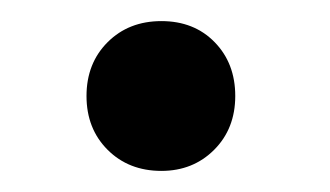

<svg xmlns="http://www.w3.org/2000/svg" viewBox="-20 -160 313 182"><path d="M62 -69Q62 -100 82 -120Q102 -140 133 -140Q164 -140 183.5 -120Q203 -100 203 -69Q203 -38 183 -18Q163 2 133 2Q102 2 82 -18Q62 -38 62 -69Z"/></svg>

Font: Amber EN SemiBold
Style: Regular
Weight: 600
Designer: Jeremy Tribby
Foundry: Tribby Type
Version: Version 1.408 November 24, 2021